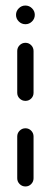

<svg xmlns="http://www.w3.org/2000/svg" viewBox="-20 -673 183 693"><path d="M37.8 -619.3Q37.8 -633 47.8 -643Q57.8 -653 71.5 -653Q85.6 -653 95.6 -643Q105.6 -633 105.6 -619.3Q105.6 -605.6 95.6 -595.6Q85.6 -585.6 71.9 -585.6Q57.8 -585.6 47.8 -595.6Q37.8 -605.6 37.8 -619.3ZM71.9 0Q59.6 0 50.9 -8.7Q42.2 -17.4 42.2 -29.6V-180.4Q42.2 -192.6 50.9 -201.3Q59.6 -210 71.9 -210Q84.1 -210 92.6 -201.3Q101.1 -192.6 101.1 -180.4V-29.6Q101.1 -17.4 92.6 -8.7Q84.1 0 71.9 0ZM71.9 -308.9Q59.6 -308.9 50.9 -317.4Q42.2 -325.9 42.2 -338.1V-488.9Q42.2 -501.1 50.9 -509.8Q59.6 -518.5 71.9 -518.5Q84.1 -518.5 92.6 -509.8Q101.1 -501.1 101.1 -488.9V-338.1Q101.1 -325.9 92.6 -317.4Q84.1 -308.9 71.9 -308.9Z"/></svg>

Font: 26F Galaxy Sans Medium
Style: Regular
Weight: 500
Designer: C₂₉H₂₅N₃O₅
Version: Version 1.100